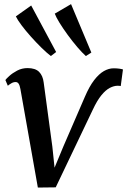

<svg xmlns="http://www.w3.org/2000/svg" viewBox="-20 -878 602 908"><path d="M381.5 -420.5Q402.5 -469.5 425.2 -499Q448 -528.5 471.2 -541.8Q494.5 -555 517.5 -555Q533.5 -555 546 -553Q558.5 -551 561.5 -549.5L551 -471Q548 -472 544 -472.2Q540 -472.5 536.5 -472.5Q519 -472.5 499.5 -462.5Q480 -452.5 459.8 -428Q439.5 -403.5 418.5 -358.5L243.5 8L159 9L76.5 -457Q73.5 -474 68.2 -482Q63 -490 54 -490Q43.5 -490 33.8 -484.2Q24 -478.5 17 -472.5L5.5 -499.5Q9 -505 23.8 -518.5Q38.5 -532 61 -544Q83.5 -556 110.5 -556Q147 -556 164.8 -538.2Q182.5 -520.5 186.5 -488.5L227.5 -185L238 -85L279.5 -185ZM220.5 -613Q201.5 -627.5 176.2 -652.2Q151 -677 125.8 -705.2Q100.5 -733.5 81.5 -759Q62.5 -784.5 55 -800.5L127.5 -852L245.5 -632ZM386 -613Q368 -629 345.2 -655.8Q322.5 -682.5 300.2 -713Q278 -743.5 261.5 -770.2Q245 -797 239 -813.5L316 -858.5L412 -629.5Z"/></svg>

Font: Merriweather 48pt Medium
Style: Italic
Weight: 500
Italic angle: -7.8°
Version: Version 2.101